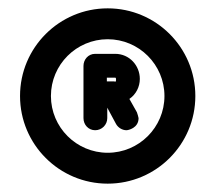

<svg xmlns="http://www.w3.org/2000/svg" viewBox="-20 -621 532 460"><path d="M258 -430V-429C258 -429 258 -426 256 -425C256 -425 254 -426 254 -426H236V-435H256C258 -435 258 -432 258 -430ZM312 -338C312 -339 309 -350 308 -352L290 -384C306 -395 315 -413 315 -432C315 -464 290 -492 256 -492H208C191 -492 180 -478 180 -463V-338C180 -322 192 -309 208 -309C224 -309 237 -322 237 -338V-363L258 -324C263 -315 273 -309 283 -309C287 -309 312 -314 312 -338ZM448 -391C448 -507 354 -601 238 -601C122 -601 28 -507 28 -391C28 -275 122 -181 238 -181C354 -181 448 -275 448 -391ZM102 -391C102 -466 163 -527 238 -527C313 -527 374 -466 374 -391C374 -316 313 -255 238 -255C163 -255 102 -316 102 -391Z"/></svg>

Font: LS
Style: Bold
Weight: 700
Designer: BSozoo
Foundry: BSozoo
Version: Version 001.000